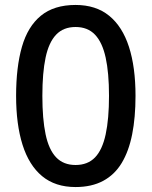

<svg xmlns="http://www.w3.org/2000/svg" viewBox="-20 -745 612 775"><path d="M527 -358Q527 -271 513.5 -203Q500 -135 471.5 -87.5Q443 -40 396.5 -15Q350 10 285 10Q203 10 150 -34Q97 -78 71 -160.5Q45 -243 45 -358Q45 -474 68.5 -556Q92 -638 145 -681.5Q198 -725 285 -725Q367 -725 420.5 -681.5Q474 -638 500.5 -556Q527 -474 527 -358ZM151 -358Q151 -265 164 -203Q177 -141 206.5 -110Q236 -79 285 -79Q334 -79 363.5 -109.5Q393 -140 406.5 -202.5Q420 -265 420 -358Q420 -451 406.5 -512.5Q393 -574 363.5 -605Q334 -636 285 -636Q236 -636 206.5 -605Q177 -574 164 -512.5Q151 -451 151 -358Z"/></svg>

Font: Noto Sans Armenian Medium
Style: Regular
Weight: 500
Designer: Monotype Design Team
Foundry: Monotype Imaging Inc.
Version: Version 2.007